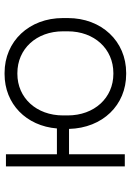

<svg xmlns="http://www.w3.org/2000/svg" viewBox="114 -680 572 840"><g transform="rotate(-90 400.0 -260.0)"><path d="M496 6H501C640 6 741 -102 741 -249V-271C741 -418 640 -526 501 -526H496C365 -526 269 -431 258 -297H145V-520H92V0H145V-244H256C260 -97 360 6 496 6ZM497 -50C392 -50 315 -133 315 -250V-270C315 -387 392 -470 497 -470H500C606 -470 683 -387 683 -270V-250C683 -133 606 -50 500 -50Z"/></g></svg>

Font: Fixel Display Light
Style: Regular
Weight: 300
Designer: AlfaBravo + MacPaw
Foundry: Kyrylo Tkachov, Marchela Mozhyna, Serhii Makarenko, Maria Weinstein, Zakhar Kryvoshyya
Version: Version 1.211